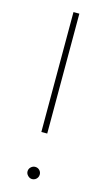

<svg xmlns="http://www.w3.org/2000/svg" viewBox="-112 -741 446 789"><g transform="rotate(15 111.0 -346.5)"><path d="M98 -190V-700H123V-190ZM111 7Q101 7 93 -1Q85 -9 85 -19Q85 -30 93 -37.5Q101 -45 111 -45Q122 -45 129.5 -37.5Q137 -30 137 -19Q137 -12 133.5 -6Q130 0 124 3.5Q118 7 111 7Z"/></g></svg>

Font: MuseoModerno Thin
Style: Regular
Weight: 100
Designer: Pablo Cosgaya, Héctor Gatti, Marcela Romero, and the Authors of The MuseoModerno Project.
Foundry: Omnibus-Type Team
Version: Version 1.003